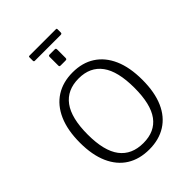

<svg xmlns="http://www.w3.org/2000/svg" viewBox="-291 -1191 1344 1344"><g transform="rotate(-45 381.0 -519.0)"><path d="M381 10Q284 10 214.5 -33.5Q145 -77 107.5 -161.5Q70 -246 70 -367Q70 -491 108 -577Q146 -663 216 -707.5Q286 -752 382 -752Q478 -752 547 -707.5Q616 -663 653.5 -578Q691 -493 691 -369Q691 -247 654 -162.5Q617 -78 547 -34Q477 10 381 10ZM383 -51Q497 -51 554.5 -129Q612 -207 612 -369Q612 -533 553.5 -612.5Q495 -692 382 -692Q267 -692 208 -612Q149 -532 149 -369Q149 -207 208.5 -129Q268 -51 383 -51ZM419 -942V-859Q419 -851 416 -848Q413 -845 404 -845H358Q350 -845 347.5 -847.5Q345 -850 345 -857V-942Q345 -954 356 -954H409Q419 -954 419 -942ZM521 -1040V-1007Q521 -996 508 -996H252Q247 -996 245 -999Q243 -1002 243 -1007V-1039Q243 -1048 250 -1048H514Q521 -1048 521 -1040Z"/></g></svg>

Font: Libre Franklin Light
Style: Regular
Weight: 300
Designer: Pablo Impallari, Rodrigo Fuenzalida, Nhung Nguyen
Foundry: Impallari Type
Version: Version 3.000